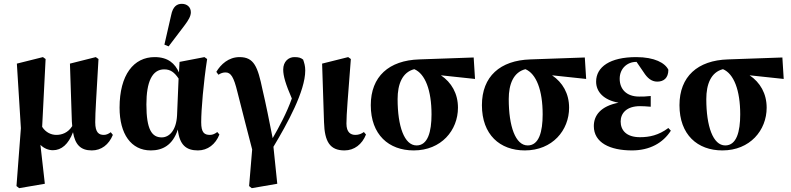

<svg xmlns="http://www.w3.org/2000/svg" viewBox="-20 -770 4128 1002"><path d="M459 15C509 15 548 -15 569 -66L558 -80C546 -71 534 -66 522 -66C497 -66 477 -77 477 -132C477 -186 483 -265 494 -462L480 -472L345 -438L355 -136L357 -112C335 -77 303 -66 274 -66C248 -66 219 -78 200 -108C206 -217 212 -344 218 -462L204 -472L68 -438L89 -101L66 201L80 212L214 189L191 -14C210 5 234 14 256 14C301 14 337 -17 361 -80C372 -16 400 15 459 15Z M744 -225C744 -343 774 -408 837 -408C869 -408 890 -393 912 -360L904 -168C900 -89 863 -53 824 -53C773 -53 744 -93 744 -225ZM767 15C827 15 881 -11 908 -94C917 -13 952 15 1013 15C1064 15 1105 -17 1125 -68L1114 -81C1102 -72 1090 -66 1076 -66C1046 -66 1030 -78 1030 -132C1030 -198 1042 -339 1061 -462L1047 -472L917 -447L914 -392C893 -438 858 -472 787 -472C678 -472 604 -380 604 -208C604 -71 664 15 767 15ZM838 -537 860 -528 942 -636C964 -665 976 -686 976 -706C976 -733 956 -750 929 -750C904 -750 882 -737 873 -690Z M1280 201 1294 212 1427 189 1407 -4C1479 -124 1573 -294 1573 -402C1573 -426 1568 -441 1562 -459C1550 -468 1541 -472 1516 -472C1486 -472 1458 -449 1458 -407C1458 -373 1471 -330 1503 -256C1476 -180 1437 -108 1403 -49C1386 -135 1367 -231 1350 -302C1325 -422 1306 -472 1230 -472C1173 -472 1132 -434 1109 -395L1120 -380C1132 -388 1144 -392 1157 -392C1185 -392 1200 -368 1219 -290C1249 -170 1274 -76 1296 10Z M1778 15C1829 15 1870 -17 1890 -68L1879 -81C1867 -72 1852 -66 1835 -66C1810 -66 1788 -79 1788 -125C1788 -175 1796 -265 1811 -462L1797 -472L1661 -438L1671 -132C1674 -30 1702 15 1778 15Z M2139 15C2283 15 2370 -90 2370 -208C2370 -282 2336 -340 2281 -377L2459 -358L2452 -470L2168 -460C2010 -455 1915 -371 1915 -221C1915 -67 2009 15 2139 15ZM2055 -253C2055 -330 2079 -393 2142 -409C2199 -385 2232 -299 2232 -173C2232 -83 2213 -11 2154 -11C2090 -11 2055 -111 2055 -253Z M2719 15C2863 15 2950 -90 2950 -208C2950 -282 2916 -340 2861 -377L3039 -358L3032 -470L2748 -460C2590 -455 2495 -371 2495 -221C2495 -67 2589 15 2719 15ZM2635 -253C2635 -330 2659 -393 2722 -409C2779 -385 2812 -299 2812 -173C2812 -83 2793 -11 2734 -11C2670 -11 2635 -111 2635 -253Z M3278 15C3371 15 3440 -24 3481 -88L3468 -102C3417 -64 3369 -54 3320 -54C3247 -54 3219 -92 3219 -136C3219 -179 3250 -216 3320 -216C3338 -216 3350 -215 3376 -213V-269C3350 -266 3335 -266 3316 -266C3247 -266 3214 -307 3214 -359C3214 -413 3254 -447 3300 -447H3302L3339 -393C3358 -363 3380 -344 3410 -344C3443 -344 3468 -362 3468 -406C3451 -441 3397 -472 3300 -472C3164 -472 3091 -421 3091 -344C3091 -291 3130 -248 3208 -234C3115 -216 3079 -168 3079 -112C3079 -25 3164 15 3278 15Z M3750 15C3894 15 3981 -90 3981 -208C3981 -282 3947 -340 3892 -377L4070 -358L4063 -470L3779 -460C3621 -455 3526 -371 3526 -221C3526 -67 3620 15 3750 15ZM3666 -253C3666 -330 3690 -393 3753 -409C3810 -385 3843 -299 3843 -173C3843 -83 3824 -11 3765 -11C3701 -11 3666 -111 3666 -253Z"/></svg>

Font: Source Serif 4 Display
Style: Bold
Weight: 700
Designer: Frank Grießhammer
Foundry: Adobe Systems Incorporated
Version: Version 4.004;hotconv 1.0.117;makeotfexe 2.5.65602